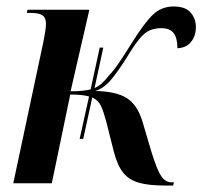

<svg xmlns="http://www.w3.org/2000/svg" viewBox="-20 -566 625 593"><path d="M226 -137 255 -268Q235 -274 197 -274L140 0H21L113 -432Q122 -476 122 -492Q122 -511 111.5 -518.5Q101 -526 75 -526H63L65 -536H256L198 -284Q237 -284 260 -290L288 -419H299L272 -294Q285 -300 295 -309Q305 -318 315 -331Q332 -349 348.5 -373.5Q365 -398 385 -430Q424 -493 451 -519.5Q478 -546 516 -546Q553 -546 569 -527Q585 -508 585 -483Q585 -455 570 -436.5Q555 -418 528 -417Q528 -448 516.5 -463.5Q505 -479 478 -479Q458 -479 442 -472Q426 -465 409.5 -444.5Q393 -424 370 -386Q343 -343 321.5 -318Q300 -293 274 -285Q337 -284 370 -264Q403 -244 419 -194L448 -96Q465 -41 478 -22Q491 -3 509 -3H517L515 7H488Q440 7 409.5 -1.5Q379 -10 361 -32Q343 -54 332 -96L308 -191Q300 -221 292 -238.5Q284 -256 265 -265L237 -137Z"/></svg>

Font: Noto Serif Display Condensed SemiBold
Style: Italic
Weight: 600
Width: 3
Italic angle: -12°
Designer: Monotype Design Team
Foundry: Monotype Imaging Inc.
Version: Version 2.009